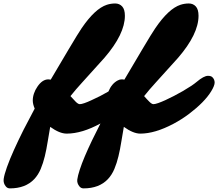

<svg xmlns="http://www.w3.org/2000/svg" viewBox="-278 -774 1229 1082"><path d="M97.7 -21Q57.6 -21 4.9 -59.1Q-2.9 -16.6 -9.5 25.6Q-16.1 67.9 -25.4 106.4Q-34.7 145 -48.6 178.2Q-62.5 211.4 -85 235.4Q-134.3 287.6 -222.2 287.6Q-235.8 287.6 -244.6 277.3Q-260.3 258.8 -257.3 235.1Q-254.4 211.4 -238.8 167.5Q-223.1 123.5 -199.2 70.6Q-175.3 17.6 -145.5 -42L-82.5 -162.1Q-93.3 -187.5 -93.3 -207.5Q-93.3 -227.5 -86.4 -247.6Q-79.6 -267.6 -67.4 -285.2Q-39.6 -326.7 -5.4 -326.7Q1 -326.7 7.8 -325.2Q135.7 -542 154.8 -572.3L181.6 -614.3Q256.8 -725.1 324.2 -747.1Q347.2 -754.4 371.1 -754.4Q395 -754.4 410.4 -737.8Q425.8 -721.2 425.8 -685.1Q425.8 -582 310.5 -448.2L183.6 -307.6Q149.9 -271 119.1 -232.4Q135.3 -213.9 148.9 -200.4Q162.6 -187 171.6 -187Q180.7 -187 197.8 -192.9Q214.8 -198.7 236.8 -209Q287.1 -231.4 333 -258.3Q351.6 -303.2 385.7 -320.8Q397 -326.7 406.5 -326.7Q416 -326.7 422.9 -325.2Q550.8 -542 569.8 -572.3L596.7 -614.3Q671.9 -725.1 739.3 -747.1Q762.2 -754.4 786.1 -754.4Q810.1 -754.4 825.4 -737.8Q840.8 -721.2 840.8 -685.1Q840.8 -582 725.6 -448.2L598.6 -307.6Q564.9 -271 534.2 -232.4Q550.3 -213.9 564 -200.4Q577.6 -187 586.7 -187Q595.7 -187 613.3 -193.1Q630.9 -199.2 653.6 -209.5Q676.3 -219.7 702.1 -233.2Q728 -246.6 752.4 -260.7Q806.2 -292 829.6 -312Q870.6 -346.7 894 -346.7Q911.1 -346.7 918.9 -338.9Q931.6 -326.2 931.6 -308.8Q931.6 -291.5 912.8 -260.5Q894 -229.5 862.1 -197Q830.1 -164.6 788.1 -132.8Q746.1 -101.1 699.2 -76.2Q594.7 -21 512.7 -21Q472.7 -21 419.9 -59.1Q412.1 -16.6 405.5 25.6Q398.9 67.9 389.6 106.4Q380.4 145 366.5 178.2Q352.5 211.4 330.1 235.4Q280.8 287.6 192.9 287.6Q179.2 287.6 170.4 277.3Q154.8 258.8 157.5 237.8Q160.2 216.8 171.4 182.4Q182.6 147.9 200.2 106.4Q217.8 64.9 240.2 18.1L288.1 -78.1Q183.6 -21 97.7 -21Z"/></svg>

Font: Sarina
Style: Regular
Weight: 400
Designer: James Grieshaber
Foundry: James Grieshaber
Version: Version 1.001